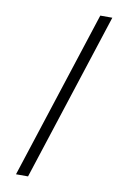

<svg xmlns="http://www.w3.org/2000/svg" viewBox="-108 -898 765 1146"><g transform="rotate(10 275.0 -325.0)"><path d="M73 185 404 -835H477L146 185Z"/></g></svg>

Font: Lode Term
Style: Regular
Weight: 400
Monospace: yes
Designer: Belleve Invis
Foundry: Belleve Invis
Version: Version 29.2.0